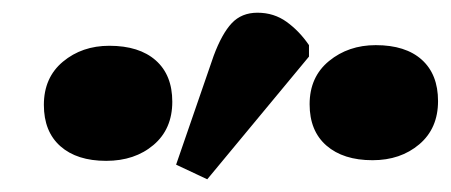

<svg xmlns="http://www.w3.org/2000/svg" viewBox="-20 -856 710 302"><path d="M306 -574 257 -597 316 -768Q329 -803 344.5 -819.5Q360 -836 385 -836Q411 -836 431 -821.5Q451 -807 466 -785V-767ZM147 -603Q101 -603 75 -626Q49 -649 49 -691Q49 -734 79 -759Q109 -784 152 -784Q199 -784 225 -761Q251 -738 251 -696Q251 -653 221.5 -628Q192 -603 147 -603ZM566 -604Q520 -604 493.5 -627Q467 -650 467 -692Q467 -735 497.5 -760Q528 -785 571 -785Q618 -785 643.5 -762Q669 -739 669 -697Q669 -654 639.5 -629Q610 -604 566 -604Z"/></svg>

Font: Literata 18pt Black
Style: Italic
Weight: 900
Italic angle: -2°
Designer: Latin by Veronika Burian and Jose Scaglione. Greek by Irene Vlachou. Cyrillic by Vera Evstafieva
Foundry: TypeTogether
Version: Version 3.103;gftools[0.9.29]